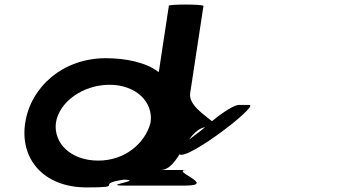

<svg xmlns="http://www.w3.org/2000/svg" viewBox="-20 -810 1475 838"><path d="M90 -274C66 -118 168 8 359 8C536 8 386 -6 521 -26C611 -23 420 0 522 0H787C933 0 713 -68 797 -68H681C761 -68 789 -239 875 -255C836 -220 765 -180 760 -148C748 -70 1118 -352 1068 -352H1022C1003 -352 955 -322 905 -281C875 -307 802 -352 810 -403L868 -784C869 -792 718 -792 717 -785L673 -495C618 -538 528 -556 442 -556C254 -556 114 -430 90 -274ZM224 -274C238 -366 343 -440 458 -440C572 -440 651 -366 637 -274C613 -184 525 -109 409 -109C290 -109 213 -184 224 -274Z"/></svg>

Font: Ampere
Style: SCExtIta
Weight: 400
Version: Version 1